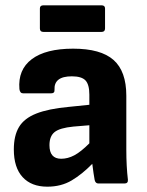

<svg xmlns="http://www.w3.org/2000/svg" viewBox="-20 -690 551 722"><path d="M158 12Q98 12 65 -24Q32 -60 32 -128Q32 -180 51.5 -212.5Q71 -245 116.5 -263Q162 -281 238 -288L316 -296V-334Q316 -372 301.5 -387.5Q287 -403 250 -403Q182 -403 185 -352Q186 -339 172 -339H67Q55 -339 53 -355Q47 -428 99.5 -467.5Q152 -507 255 -507Q359 -507 407 -464.5Q455 -422 455 -330V-127Q455 -64 461 -14Q462 0 448 0H350Q339 0 336 -13Q332 -34 327 -74Q289 -35 249.5 -11.5Q210 12 158 12ZM166 -144Q166 -93 210 -93Q235 -93 259.5 -106Q284 -119 316 -151V-219L256 -214Q205 -209 185.5 -193.5Q166 -178 166 -144ZM143 -570Q130 -570 130 -583V-658Q130 -670 143 -670H362Q375 -670 375 -658V-583Q375 -570 362 -570Z"/></svg>

Font: Sofia Sans ExtraBold
Style: Regular
Weight: 800
Designer: Botio Nikoltchev, Ani Petrova
Foundry: lettersoup
Version: Version 4.101; ttfautohint (v1.8.4.7-5d5b)